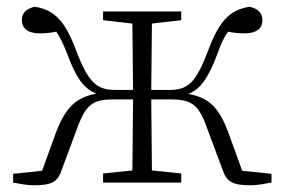

<svg xmlns="http://www.w3.org/2000/svg" viewBox="-20 -542 844 570"><path d="M286 -482 373 -472 375 -275H323C268 -275 243 -295 206 -392C172 -484 139 -513 83 -522C58 -516 45 -504 45 -483C45 -457 63 -443 98 -443C118 -443 133 -445 147 -448C158 -432 168 -412 180 -381C205 -313 228 -279 266 -264C207 -253 176 -225 147 -151L105 -35L19 -26V0C40 4 61 8 80 8C135 8 152 -2 164 -40L212 -169C238 -237 260 -247 324 -247H375L373 -36L286 -27V0H518V-27L431 -36L429 -247H481C544 -247 567 -237 592 -169L640 -40C653 -2 669 8 725 8C743 8 764 4 786 0V-26L699 -35L657 -151C629 -225 598 -253 539 -263C577 -278 599 -313 625 -381C636 -412 645 -432 657 -448C671 -445 686 -443 706 -443C741 -443 759 -457 759 -482C759 -504 746 -516 721 -522C665 -513 632 -484 598 -392C561 -295 538 -275 482 -275H429L431 -472L518 -482V-508H286Z"/></svg>

Font: Noto Serif CJK SC ExtraLight
Style: Regular
Weight: 200
Designer: Ryoko NISHIZUKA 西塚涼子 (kana & ideographs); Frank Grießhammer (Latin, Greek & Cyrillic); Wenlong ZHANG 张文龙 (bopomofo); San
Foundry: Adobe
Version: Version 2.001;hotconv 1.1.0;makeotfexe 2.6.0